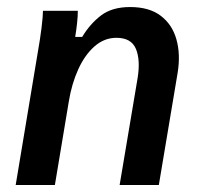

<svg xmlns="http://www.w3.org/2000/svg" viewBox="-20 -531 578 551"><path d="M25 0 88.3 -380Q95 -417.5 99.2 -451.2Q103.3 -485 103.3 -500H203.3Q203.3 -483.3 201.2 -464.6Q199.2 -445.8 195.8 -425H215.8Q238.3 -462.5 270 -486.7Q301.7 -510.8 353.3 -510.8Q408.3 -510.8 441.2 -485.8Q474.2 -460.8 486.2 -418.3Q498.3 -375.8 490 -323.3L435.8 0H323.3L375 -307.5Q383.3 -359.2 370 -390.8Q356.7 -422.5 314.2 -422.5Q279.2 -422.5 251.2 -397.9Q223.3 -373.3 204.6 -332.1Q185.8 -290.8 177.5 -240L137.5 0Z"/></svg>

Font: Familjen Grotesk Medium
Style: Italic
Weight: 500
Italic angle: -9.46201°
Designer: Anders Wikstroem, Jonas Baeckman, Matilda Gysing, Kristian Moeller
Foundry: Familjen STHLM AB
Version: Version 2.002; ttfautohint (v1.8.4.7-5d5b)